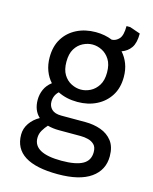

<svg xmlns="http://www.w3.org/2000/svg" viewBox="-125 -700 810 1018"><g transform="rotate(15 279.5 -191.5)"><path d="M292 235Q50 235 50 82Q50 48 70 19Q90 -10 123 -28Q87 -61 87 -119Q87 -149 99 -176Q111 -203 137 -223Q115 -247 102.5 -280Q90 -313 90 -353Q90 -414 116.5 -456.5Q143 -499 189 -522Q235 -545 293 -545Q342 -545 384 -528Q407 -529 424 -548Q441 -567 441 -618H461L519 -598Q519 -546 500.5 -519.5Q482 -493 450 -482Q472 -458 484.5 -425.5Q497 -393 497 -353Q497 -293 470 -250.5Q443 -208 397 -185Q351 -162 293 -162Q232 -162 185 -186Q160 -163 160 -128Q160 -103 177 -86.5Q194 -70 230 -70H362Q408 -70 447 -56Q486 -42 510 -11Q534 20 534 72Q534 148 472.5 191.5Q411 235 292 235ZM293 -230Q320 -230 345.5 -243Q371 -256 388 -283Q405 -310 405 -353Q405 -397 388 -424Q371 -451 345.5 -464Q320 -477 293 -477Q267 -477 241 -464Q215 -451 198.5 -424Q182 -397 182 -353Q182 -310 198.5 -283Q215 -256 241 -243Q267 -230 293 -230ZM292 161Q370 161 408 140Q446 119 446 73Q446 45 432 31.5Q418 18 398 13Q378 8 358 8H238Q204 8 175 0Q161 15 149.5 34.5Q138 54 138 77Q138 161 292 161Z"/></g></svg>

Font: Orienta
Style: Regular
Weight: 400
Designer: Eduardo Rodriguez Tunni
Foundry: Eduardo Rodriguez Tunni
Version: Version 1.002; ttfautohint (v1.8.4.7-5d5b);gftools[0.9.23]